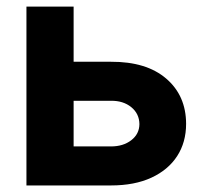

<svg xmlns="http://www.w3.org/2000/svg" viewBox="-20 -566 627 586"><path d="M155.3 -377.5H318.6Q426.9 -378 487.3 -326.1Q547.8 -274.2 548 -188.1Q548 -131.9 520.7 -89.6Q493.3 -47.4 442 -23.7Q390.7 0 318.6 0H60.7V-545.9H204.7V-119.1H318.6Q356.2 -119.1 380.7 -138.1Q405.2 -157 405.5 -187.1Q405.2 -218.8 380.7 -238.9Q356.2 -258.9 318.6 -258.4H155.3Z"/></svg>

Font: Inter V
Style: 
Weight: 400
Designer: Rasmus Andersson
Foundry: rsms
Version: Version 4.000;git-a3f224843